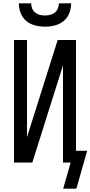

<svg xmlns="http://www.w3.org/2000/svg" viewBox="-20 -975 543 1152"><path d="M250 -815Q220 -815 190.5 -822.5Q161 -830 138 -849Q115 -868 104 -896.5Q93 -925 93 -955H167Q167 -939 173 -924Q179 -909 191 -899.5Q203 -890 218.5 -886Q234 -882 250 -882Q266 -882 281.5 -886Q297 -890 309 -899.5Q321 -909 327 -924Q333 -939 333 -955H407Q407 -925 396 -896.5Q385 -868 362 -849Q339 -830 309.5 -822.5Q280 -815 250 -815ZM359 157 404 0H358V-583L174 0H64V-735H142V-152L326 -735H436V-70H503L438 157Z"/></svg>

Font: Iosevka Fuck
Style: Regular
Weight: 400
Monospace: yes
Designer: Belleve Invis
Foundry: Belleve Invis
Version: Version 28.0.7; ttfautohint (v1.8.3)